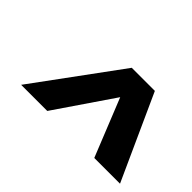

<svg xmlns="http://www.w3.org/2000/svg" viewBox="-59 -1019 670 670"><g transform="rotate(45 276.0 -684.5)"><path d="M552 -527H425L339 -741L193 -527H64L295 -842H409Z"/></g></svg>

Font: FiraGO Medium
Style: Italic
Weight: 500
Italic angle: -8°
Designer: bBox Type GmbH
Foundry: bBox Type GmbH
Version: Version 1.001